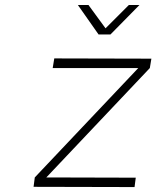

<svg xmlns="http://www.w3.org/2000/svg" viewBox="-20 -758 634 779"><path d="M116.2 0 121.1 -38.1 541 -481.9H193.8L200.2 -521L594.2 -520L587.9 -481.9L168 -38.1L530.8 -37.1L525.9 1ZM295.9 -737.8H338.9L408.2 -643.1L502.9 -737.8H545.9L428.2 -618.2H379.9Z"/></svg>

Font: Trueno UltraLight
Style: Italic
Weight: 250
Designer: Julieta Ulanovsky
Foundry: Julieta Ulanovsky
Version: Version 3.001b | FøM Fix